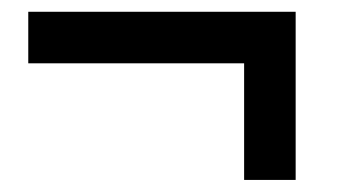

<svg xmlns="http://www.w3.org/2000/svg" viewBox="-20 -311 600 326"><path d="M394.5 -5.5H482V-291H28V-203.5H394.5Z"/></svg>

Font: HK Grotesk SemiBold
Style: Italic
Weight: 600
Italic angle: -16°
Designer: Alfredo Marco Pradil
Foundry: Hanken Design Co.
Version: Version 3.001;FEAKit 1.0